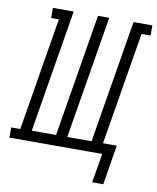

<svg xmlns="http://www.w3.org/2000/svg" viewBox="-121 -809 851 1043"><g transform="rotate(10 304.5 -287.0)"><path d="M460 161 487 0H-25V-56H25L128 -679H86L85 -735H200L88 -58H222L334 -735H396L284 -58H418L530 -735H634V-679H584L481 -58H557L521 161Z"/></g></svg>

Font: Iosevka HT Light Extended
Style: Italic
Weight: 300
Width: 7
Italic angle: -9°
Monospace: yes
Designer: Belleve Invis
Foundry: Belleve Invis
Version: Version 32.3.0; ttfautohint (v1.8.4)